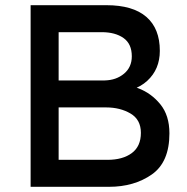

<svg xmlns="http://www.w3.org/2000/svg" viewBox="-20 -720 721 740"><path d="M596 -524Q596 -453 547.5 -408.5Q499 -364 411 -363L412 -399Q462 -399 512.5 -380Q563 -361 598 -318Q633 -275 633 -206Q633 -95 565 -47.5Q497 0 400 0H98V-700H390Q492 -700 544 -655Q596 -610 596 -524ZM196 -596 206 -621V-399L197 -410H384Q428 -411 458 -436Q488 -461 488 -503Q488 -551 456 -573.5Q424 -596 372 -596ZM201 -306 206 -324V-84L200 -104H394Q453 -104 488 -130Q523 -156 523 -208Q523 -259 483 -282.5Q443 -306 389 -306Z"/></svg>

Font: Lexend
Style: Regular
Weight: 400
Designer: Thomas Jockin
Foundry: Lexend
Version: Version 1.000